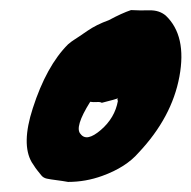

<svg xmlns="http://www.w3.org/2000/svg" viewBox="-20 -886 380 381"><path d="M196 -846Q222 -860 240 -866Q257 -865 276.5 -865.5Q296 -866 309 -855Q351 -815 336 -734Q321 -653 255 -583Q230 -554 183 -537Q150 -525 115 -525Q104 -527 92 -528.5Q80 -530 73 -531.5Q66 -533 62 -538Q58 -543 54 -548Q50 -553 47 -558Q44 -563 43 -564Q22 -600 45 -671Q72 -755 115 -798Q122 -804 128.5 -808Q135 -812 153 -824.5Q171 -837 196 -846ZM214 -691Q210 -689 182 -682Q179 -684 172 -683.5Q165 -683 159 -684Q127 -633 140 -620Q152 -604 180 -628Q208 -652 214 -686Q212 -688 214 -691Z"/></svg>

Font: Knewave
Style: Regular
Weight: 400
Designer: Tyler Finck
Foundry: Tyler Finck
Version: Version 1.001